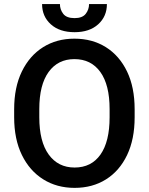

<svg xmlns="http://www.w3.org/2000/svg" viewBox="-20 -910 729 940"><path d="M639.2 -375V-335.9Q639.2 -228.5 602.3 -151.1Q565.4 -73.7 499.3 -32Q433.1 9.8 345.2 9.8Q258.3 9.8 191.7 -32Q125 -73.7 87.2 -151.1Q49.3 -228.5 49.3 -335.9V-375Q49.3 -482.4 86.9 -559.8Q124.5 -637.2 190.9 -679Q257.3 -720.7 344.2 -720.7Q432.1 -720.7 498.5 -679Q564.9 -637.2 602.1 -559.8Q639.2 -482.4 639.2 -375ZM516.6 -335.9V-376Q516.6 -494.6 471.2 -557.6Q425.8 -620.6 344.2 -620.6Q263.7 -620.6 218 -557.6Q172.4 -494.6 172.4 -376V-335.9Q172.4 -216.8 218.5 -153.3Q264.6 -89.8 345.2 -89.8Q427.2 -89.8 471.9 -153.3Q516.6 -216.8 516.6 -335.9ZM416 -890.1H503.4Q503.4 -829.6 460.7 -791Q418 -752.4 345.2 -752.4Q271.5 -752.4 228.8 -791Q186 -829.6 186 -890.1H273.4Q273.4 -863.3 289.6 -842.3Q305.7 -821.3 345.2 -821.3Q383.3 -821.3 399.7 -842.3Q416 -863.3 416 -890.1Z"/></svg>

Font: Vazirmatn RD Medium
Style: Regular
Weight: 500
Designer: Saber Rastikerdar
Foundry: Saber Rastikerdar
Version: Version 33.003